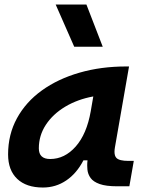

<svg xmlns="http://www.w3.org/2000/svg" viewBox="-20 -815 626 845"><path d="M168.9 10.3Q95.7 10.3 55.7 -27.8Q15.6 -65.9 15.6 -135.3Q15.6 -223.1 54.7 -294.7Q93.8 -366.2 164.3 -417Q234.9 -467.8 329.6 -495.1Q424.3 -522.5 535.6 -522.5H547.9L485.8 -166.5Q483.9 -155.8 483.9 -147Q483.9 -128.4 492.7 -119.6Q505.4 -106.9 545.4 -106.9H568.8L549.3 4.9H496.1Q446.3 4.9 418.5 -5.1Q390.6 -15.1 378.7 -31.7Q366.7 -48.3 364.7 -68.8Q363.8 -77.6 363.8 -86.9Q363.8 -98.1 365.2 -109.4H347.2Q317.4 -51.8 271.5 -20.8Q225.6 10.3 168.9 10.3ZM200.7 -115.2Q264.6 -115.2 313.2 -170.2Q361.8 -225.1 379.4 -325.7L390.6 -390.6Q321.3 -377.9 267.1 -345.5Q212.9 -313 181.9 -265.9Q150.9 -218.8 150.9 -162.1Q150.9 -115.2 200.7 -115.2ZM306.6 -609.4 225.1 -794.9H360.4L432.1 -609.4Z"/></svg>

Font: CaskaydiaCove NF
Style: Bold Italic
Weight: 700
Italic angle: -10°
Designer: Aaron Bell
Foundry: Saja Typeworks
Version: Version 2111.001; VTT 6.35;Nerd Fonts 3.2.1